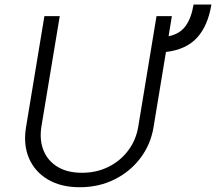

<svg xmlns="http://www.w3.org/2000/svg" viewBox="-20 -797 934 830"><path d="M816.8 -777.3H893.8Q878.9 -685.4 831.7 -633.9Q784.4 -582.4 697.4 -572.4L643.5 -245.7Q631 -171.5 586.6 -113.1Q542.3 -54.7 474.6 -21.1Q407 12.4 324.9 12.4Q243.3 12.4 186.8 -21.1Q130.3 -54.7 105.3 -113.1Q80.3 -171.5 92.3 -245.7L171.9 -727.3H238.3L159.1 -250.4Q149.9 -192.5 168 -147.2Q186.1 -101.9 228.5 -76Q271 -50.1 334.2 -50.1Q397.7 -50.1 449.4 -76Q501.1 -101.9 534.8 -147.2Q568.5 -192.5 577.8 -250.4L656.6 -727.3H723L708.8 -640.3Q757.5 -650.2 782.3 -684.7Q807.2 -719.1 816.8 -777.3Z"/></svg>

Font: Inter Light  BETA
Style: Italic
Weight: 300
Italic angle: 9.39999°
Designer: Rasmus Andersson
Foundry: rsms
Version: Version 3.011;git-f93a4a705